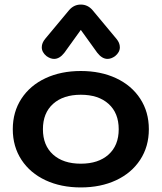

<svg xmlns="http://www.w3.org/2000/svg" viewBox="-20 -811 708 841"><path d="M36 -245Q36 -321 74 -379Q112 -437 179.5 -468.5Q247 -500 334 -500Q421 -500 488.5 -468.5Q556 -437 594 -379Q632 -321 632 -245Q632 -169 594 -111Q556 -53 488.5 -21.5Q421 10 334 10Q247 10 179.5 -21.5Q112 -53 74 -111Q36 -169 36 -245ZM500 -245Q500 -316 455.5 -356Q411 -396 334 -396Q257 -396 212.5 -356Q168 -316 168 -245Q168 -174 212.5 -134Q257 -94 334 -94Q411 -94 455.5 -134Q500 -174 500 -245ZM163 -604Q163 -623 178 -641L283 -767Q304 -791 334 -791Q364 -791 385 -767L490 -641Q505 -623 505 -604Q505 -582 484 -565Q467 -553 451 -553Q427 -553 406 -580L334 -680L262 -580Q241 -553 217 -553Q201 -553 184 -565Q163 -582 163 -604Z"/></svg>

Font: Kodchasan
Style: Bold
Weight: 700
Designer: Katatrad Aksorn Co.,Ltd.
Foundry: Cadson Demak Co.,Ltd.
Version: Version 1.000; ttfautohint (v1.6)